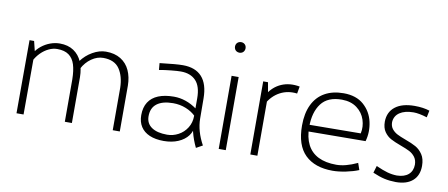

<svg xmlns="http://www.w3.org/2000/svg" viewBox="-65 -955 2873 1230"><g transform="rotate(10 1372.0 -340.0)"><path d="M706.1 -275.4Q704.6 -350.6 672.4 -398.2Q640.1 -445.8 566.4 -445.8Q527.3 -445.8 490.5 -420.2Q453.6 -394.5 431.6 -352.1L417 -397.5Q446.8 -438.5 490.5 -463.4Q534.2 -488.3 576.7 -488.3Q633.8 -488.3 673.1 -463.9Q712.4 -439.5 731.9 -396.5Q751.5 -353.5 752 -297.9V0H706.1ZM81.1 -475.6H110.8L127 -409.7L126 0H80.1ZM394.5 -275.4Q393.6 -334 381.6 -372.1Q369.6 -410.2 341.8 -430.4Q314 -450.7 266.1 -450.7Q238.8 -450.7 211.4 -437.7Q184.1 -424.8 160.6 -401.4Q137.2 -377.9 121.6 -347.2L116.7 -397.5Q132.3 -424.3 158.2 -445.1Q184.1 -465.8 214.8 -477.1Q245.6 -488.3 276.4 -488.3Q330.1 -488.3 366.7 -463.9Q403.3 -439.5 421.6 -396.5Q439.9 -353.5 440.4 -297.9V0H394.5Z M1250.5 19Q1203.6 -78.1 1203.6 -169.9V-294.9Q1203.6 -373 1168.7 -409.7Q1133.8 -446.3 1070.8 -446.3Q1048.3 -446.3 1007.1 -442.1Q965.8 -438 930.7 -431.6L926.8 -475.6Q986.3 -482.4 1020.3 -485.4Q1054.2 -488.3 1077.1 -488.3Q1158.7 -488.3 1200.9 -441.4Q1243.2 -394.5 1243.7 -301.8L1244.6 -170.9Q1245.1 -89.4 1292 -3.9ZM1038.6 11.2Q984.9 11.2 946.8 -5.1Q908.7 -21.5 888.9 -52.5Q869.1 -83.5 869.1 -127.4Q869.1 -177.7 890.9 -211.7Q912.6 -245.6 954.3 -262.7Q996.1 -279.8 1055.7 -279.8Q1095.2 -279.8 1132.8 -266.8Q1170.4 -253.9 1205.6 -228.5L1207 -179.7Q1180.2 -206.5 1141.1 -222.2Q1102.1 -237.8 1058.1 -237.8Q989.3 -237.8 952.6 -210Q916 -182.1 916.5 -127Q917 -81.5 952.6 -56.9Q988.3 -32.2 1053.7 -32.2Q1091.8 -32.2 1126.5 -50.8Q1161.1 -69.3 1182.4 -103.3Q1203.6 -137.2 1203.6 -180.2L1218.8 -120.1Q1218.8 -84 1196.3 -54Q1173.8 -23.9 1132.8 -6.3Q1091.8 11.2 1038.6 11.2Z M1418.9 -629.9Q1409.2 -629.9 1401.1 -634.3Q1393.1 -638.7 1388.7 -646.7Q1384.3 -654.8 1384.3 -664.6Q1384.3 -674.3 1388.7 -682.1Q1393.1 -689.9 1401.1 -694.3Q1409.2 -698.7 1418.9 -698.7Q1428.7 -698.7 1436.5 -694.3Q1444.3 -689.9 1448.7 -682.1Q1453.1 -674.3 1453.1 -664.6Q1453.1 -654.8 1448.7 -646.7Q1444.3 -638.7 1436.5 -634.3Q1428.7 -629.9 1418.9 -629.9ZM1395.5 -475.6H1441.4V0H1395.5Z M1601.1 -475.6H1632.3L1647 -392.6V0H1601.1ZM1631.8 -395.5Q1664.6 -449.7 1718 -472.7Q1771.5 -495.6 1836.9 -483.4L1828.6 -436.5Q1768.6 -444.3 1718.3 -418Q1668 -391.6 1636.7 -335.4Z M2137.2 11.2Q2022 11.2 1958.5 -50.5Q1895 -112.3 1895 -240.7Q1895 -320.8 1922.1 -376.7Q1949.2 -432.6 2000.2 -461.4Q2051.3 -490.2 2122.6 -490.2Q2204.6 -490.2 2253.7 -446.8Q2302.7 -403.3 2316.9 -338.4Q2331.1 -273.4 2313.5 -212.4L1919.4 -209.5L1923.8 -252.9L2274.4 -255.9Q2284.2 -300.3 2269.8 -344.7Q2255.4 -389.2 2216.8 -418.2Q2178.2 -447.3 2119.1 -447.8Q2026.9 -448.2 1984.4 -391.6Q1941.9 -335 1941.9 -240.2Q1941.9 -171.4 1965.8 -124.8Q1989.7 -78.1 2037.1 -54.4Q2084.5 -30.8 2154.3 -30.8Q2184.1 -30.8 2217.5 -39.6Q2251 -48.3 2291 -66.9L2306.2 -22.9Q2271 -8.3 2223.4 1.5Q2175.8 11.2 2137.2 11.2Z M2548.8 12.2Q2508.8 11.7 2474.9 4.2Q2440.9 -3.4 2397.9 -22L2411.6 -67.9Q2456.1 -47.9 2487.1 -39.3Q2518.1 -30.8 2548.8 -30.3Q2597.2 -31.2 2623.8 -54.4Q2650.4 -77.6 2650.9 -118.7Q2650.4 -148.9 2635.5 -168.5Q2620.6 -188 2599.1 -199Q2577.6 -210 2540.5 -223.6Q2499 -238.8 2473.9 -252.2Q2448.7 -265.6 2430.9 -291Q2413.1 -316.4 2413.1 -357.4Q2414.1 -419.9 2458.7 -454.6Q2503.4 -489.3 2584.5 -489.3Q2640.6 -489.3 2682.1 -475.6L2672.9 -430.7Q2620.1 -447.3 2584.5 -447.3Q2527.3 -446.8 2494.6 -424.6Q2461.9 -402.3 2459.5 -362.3Q2459.5 -335.4 2473.4 -317.9Q2487.3 -300.3 2507.6 -289.8Q2527.8 -279.3 2562.5 -266.6Q2606 -251 2632.6 -236.1Q2659.2 -221.2 2678.2 -192.9Q2697.3 -164.6 2697.3 -118.7Q2697.3 -56.2 2658.4 -22Q2619.6 12.2 2548.8 12.2Z"/></g></svg>

Font: DavidDev Light
Style: Regular
Weight: 300
Designer: David.dev
Foundry: David.dev
Version: Version 1.001;FEAKit 1.0